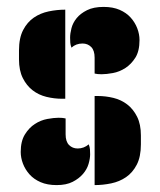

<svg xmlns="http://www.w3.org/2000/svg" viewBox="-20 -536 463 556"><path d="M169 -250H160Q137 -250 114.5 -255.5Q92 -261 74.5 -274.5Q57 -288 46 -310Q35 -332 35 -364V-390Q35 -426 47 -449Q59 -472 78 -485Q97 -498 121 -503Q145 -508 169 -508ZM254 -258H263Q286 -258 308.5 -252.5Q331 -247 348.5 -233.5Q366 -220 377 -198Q388 -176 388 -144V-118Q388 -82 376 -59Q364 -36 345 -23Q326 -10 302 -5Q278 0 254 0ZM384 -420Q384 -388 372 -369Q360 -350 343 -339Q326 -328 307 -324.5Q288 -321 274 -321Q262 -321 254 -323V-369Q254 -390 244 -400Q234 -410 219 -410Q200 -410 187 -398Q184 -406 183.5 -412.5Q183 -419 183 -427Q183 -439 187 -454.5Q191 -470 202 -483.5Q213 -497 232 -506.5Q251 -516 280 -516Q307 -516 326.5 -507.5Q346 -499 358.5 -485Q371 -471 377.5 -454Q384 -437 384 -420ZM40 -96Q40 -127 52 -146.5Q64 -166 81 -177Q98 -188 117 -191.5Q136 -195 150 -195Q162 -195 170 -193V-147Q170 -126 180 -116Q190 -106 205 -106Q223 -106 237 -118Q240 -110 240.5 -103.5Q241 -97 241 -89Q241 -77 236.5 -61.5Q232 -46 220.5 -32.5Q209 -19 190.5 -9.5Q172 0 144 0Q117 0 97.5 -8.5Q78 -17 65.5 -31Q53 -45 46.5 -62Q40 -79 40 -96Z"/></svg>

Font: Kenia
Style: Regular
Weight: 400
Designer: Julia Petretta
Foundry: Julia Petretta
Version: Version 1.001